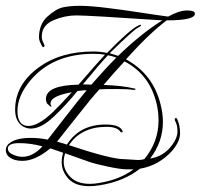

<svg xmlns="http://www.w3.org/2000/svg" viewBox="-22 -528 690 660"><path d="M536 -458Q281 -475 241 -475Q201 -475 163 -459Q125 -443 122 -409Q120 -396 125.5 -384.5Q131 -373 131 -372Q131 -366 126 -366L124 -367Q112 -387 112 -399Q112 -445 141.5 -471.5Q171 -498 195.5 -503Q220 -508 253 -508Q286 -508 340.5 -501.5Q395 -495 460 -485Q525 -475 556 -471Q594 -492 621 -492Q648 -492 648 -481Q648 -458 551 -458Q491 -413 411 -324Q504 -274 530 -169Q538 -138 538 -109Q538 -40 494 17Q541 10 570 -30Q588 -54 588 -75.5Q588 -97 582 -108Q576 -119 581 -122Q585 -122 586 -121Q597 -98 597 -70Q597 -42 570 -10Q524 41 459 52Q403 96 320 109Q301 112 285 112Q237 112 213.5 86.5Q190 61 190 29Q190 14 195 -3L151 -18Q99 25 55 25Q42 25 30 22Q-2 12 -2 -12Q-2 -36 35 -48Q55 -54 84.5 -54Q114 -54 142 -48Q143 -49 196.5 -118Q250 -187 276 -218Q265 -218 244 -215Q208 -170 164 -128Q120 -86 84 -86Q69 -86 56 -94Q30 -111 30 -151Q30 -239 115 -299Q188 -351 300 -351Q321 -351 346 -346Q425 -427 453 -440Q463 -445 463 -441.5Q463 -438 449.5 -431Q436 -424 355 -345L384 -336Q465 -414 536 -458ZM208 -31Q252 -100 341 -100Q390 -100 399 -78Q401 -73 396 -73Q393 -73 392 -75Q381 -92 344 -92Q257 -92 215 -29Q359 19 403 19L452 22Q465 22 474 19Q523 -40 523 -114Q523 -138 518 -164Q496 -270 406 -317Q374 -283 334 -236Q397 -234 439 -224Q444 -224 444 -221Q443 -219 439 -219H436Q418 -222 379 -222Q340 -222 320 -221Q293 -192 240.5 -125Q188 -58 174 -41Q200 -34 208 -31ZM152 -174Q150 -171 155 -162L154 -161Q151 -161 140 -172Q135 -181 136 -191Q140 -235 248 -237Q316 -316 339 -340Q320 -343 300 -343Q159 -343 82 -251Q38 -198 38 -146.5Q38 -95 76 -95Q109 -95 158 -141Q181 -163 225 -211Q153 -198 152 -174ZM197 28Q197 57 220 80.5Q243 104 287 104Q302 104 319 101Q391 89 437 54Q431 54 412 54Q393 54 350 45Q307 36 285 28.5Q263 21 202 -1Q197 14 197 28ZM124 -25Q83 -36 44 -36Q5 -36 5 -17Q5 -2 29 6Q42 11 55 11Q91 11 124 -25ZM263 -238 292 -237Q341 -293 378 -330Q362 -336 349 -338Q325 -313 263 -238Z"/></svg>

Font: Lovers Quarrel
Style: Regular
Weight: 400
Designer: Robert E. Leuschke
Foundry: Robert E. Leuschke
Version: Version 1.001